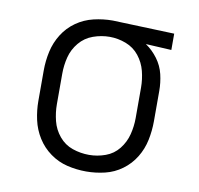

<svg xmlns="http://www.w3.org/2000/svg" viewBox="-66 -607 708 684"><g transform="rotate(10 288.0 -265.0)"><path d="M288 8Q322 8 355.5 0Q389 -8 417 -28.5Q445 -49 463 -78.5Q481 -108 488 -142Q495 -176 495 -210V-320Q495 -350 488 -379.5Q481 -409 462.5 -434Q444 -459 419 -476L512 -471V-530L289 -538H288Q254 -538 220 -530Q186 -522 157.5 -502Q129 -482 110.5 -452.5Q92 -423 84.5 -389Q77 -355 77 -320V-210Q77 -176 84.5 -142Q92 -108 110.5 -78.5Q129 -49 157.5 -28.5Q186 -8 219.5 0Q253 8 288 8ZM288 -52Q257 -52 228 -62Q199 -72 179 -96Q159 -120 151.5 -150Q144 -180 144 -210V-320Q144 -351 151.5 -380.5Q159 -410 179 -434Q199 -458 228.5 -468.5Q258 -479 288 -479Q318 -479 347 -468Q376 -457 395 -433Q414 -409 421.5 -379.5Q429 -350 429 -320V-210Q429 -180 421.5 -150.5Q414 -121 395 -97Q376 -73 347 -62.5Q318 -52 288 -52Z"/></g></svg>

Font: Iosevka Sparkle Light
Style: Regular
Weight: 300
Designer: Belleve Invis
Foundry: Belleve Invis
Version: Version 4.5.0; ttfautohint (v1.8.3)